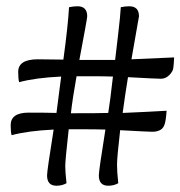

<svg xmlns="http://www.w3.org/2000/svg" viewBox="-20 -633 575 612"><path d="M206 -272Q299 -272 325 -273Q331 -309 340 -389Q314 -390 255 -390H224Q211 -317 206 -272ZM363 -218Q353 -131 353 -108Q353 -85 357 -49Q343 -41 325 -41Q295 -41 295 -74Q295 -89 316 -220Q290 -221 231 -221H199Q188 -122 188 -103.5Q188 -85 192 -49Q178 -41 160 -41Q130 -41 130 -74Q130 -89 151 -220Q68 -216 17 -202Q14 -212 14 -234Q14 -274 71.5 -274Q129 -274 160 -273L175 -389Q92 -385 41 -371Q38 -381 38 -404Q38 -444 101 -444L182 -443Q197 -553 200 -610Q214 -613 227 -613Q258 -613 258 -581Q258 -574 233 -442H347Q348 -451 356 -518.5Q364 -586 365 -610Q379 -613 392 -613Q423 -613 423 -581Q423 -579 399 -444Q517 -449 535 -450Q534 -428 532.5 -416.5Q531 -405 519.5 -393.5Q508 -382 493 -382Q478 -382 388 -387Q379 -333 371 -273Q462 -277 511 -280Q509 -249 504.5 -236Q500 -223 489.5 -218Q479 -213 466 -213Q453 -213 363 -218Z"/></svg>

Font: Overlock
Style: Regular
Weight: 400
Designer: Dario Muhafara
Foundry: Dario Manuel Muhafara
Version: Version 1.001